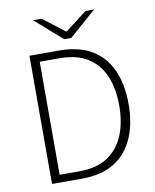

<svg xmlns="http://www.w3.org/2000/svg" viewBox="-91 -902 786 972"><g transform="rotate(-10 302.0 -416.5)"><path d="M97 0V-659H250Q351 -659 417.5 -619Q484 -579 516.5 -505Q549 -431 549 -332Q549 -232 516.5 -157Q484 -82 418 -41Q352 0 251 0ZM143 -39H245Q334 -39 390.5 -76.5Q447 -114 474 -180Q501 -246 501 -332Q501 -418 474 -483Q447 -548 390.5 -584Q334 -620 245 -620H143ZM285 -711 146 -833H190L301 -748H305L416 -833H460L321 -711Z"/></g></svg>

Font: Mada Light
Style: Regular
Weight: 300
Designer: Khaled Hosny
Version: Version 1.5